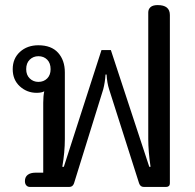

<svg xmlns="http://www.w3.org/2000/svg" viewBox="-20 -735 768 755"><path d="M78 -23Q78 -39 89 -47.5Q100 -56 120 -56H150V-331Q150 -357 154 -376Q144 -370 124 -370Q86 -370 58 -395.5Q30 -421 30 -463Q30 -505 58.5 -531Q87 -557 131 -557Q182 -557 208.5 -527.5Q235 -498 235 -450V-188Q235 -137 225 -79H231L379 -538H416L567 -79H572Q563 -140 563 -188V-686Q563 -699 572 -707Q581 -715 600 -715Q648 -715 648 -676V-14Q648 -7 644 -3.5Q640 0 634 0H545Q532 0 527 -14L409 -384Q401 -409 399 -442H395Q393 -411 386 -384L271 -14Q266 0 253 0H97Q89 0 83.5 -6Q78 -12 78 -23ZM179 -463Q179 -487 165.5 -500.5Q152 -514 131 -514Q111 -514 97 -500.5Q83 -487 83 -463Q83 -440 97 -426.5Q111 -413 131 -413Q152 -413 165.5 -426.5Q179 -440 179 -463Z"/></svg>

Font: Maitree Medium
Style: Regular
Weight: 500
Designer: CadsonDemak Team
Foundry: CadsonDemak
Version: Version 1.000